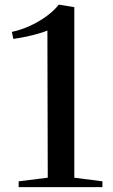

<svg xmlns="http://www.w3.org/2000/svg" viewBox="-20 -772 467 792"><path d="M177 -39 175.5 -646Q161 -640 138.8 -633.5Q116.5 -627 90 -621.2Q63.5 -615.5 35 -611.5L29 -640.5Q67 -648.5 104.5 -665.8Q142 -683 172.8 -705.8Q203.5 -728.5 222 -752.5H225L286.5 -742.5V-39L402.5 -24V0H57V-24Z"/></svg>

Font: Merriweather 120pt
Style: Regular
Weight: 400
Version: Version 2.100